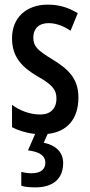

<svg xmlns="http://www.w3.org/2000/svg" viewBox="-20 -570 389 830"><path d="M253 135C253 89 223 58 169 47L186 9C270 0 319 -55 319 -149C319 -231 274 -272 207 -313C143 -352 124 -369 124 -408C124 -446 148 -470 190 -470C223 -470 256 -457 285 -437L316 -513C277 -537 235 -550 187 -550C93 -550 32 -493 32 -405C32 -323 75 -280 142 -240C205 -205 224 -182 224 -145C224 -100 198 -75 154 -75C109 -75 63 -93 32 -117V-20C59 -6 93 5 132 9L101 80C148 86 176 101 176 134C176 161 157 179 117 179C102 179 87 177 72 173V233C87 238 108 240 133 240C209 240 253 203 253 135Z"/></svg>

Font: Noto Sans Myanmar ExtraCondensed Medium
Style: Regular
Weight: 500
Width: 2
Designer: Monotype Design Team
Foundry: Monotype Imaging Inc.
Version: Version 2.107